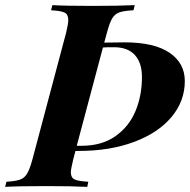

<svg xmlns="http://www.w3.org/2000/svg" viewBox="-61 -728 742 748"><path d="M224 -106Q215 -68 215 -57Q215 -36 229.5 -29Q244 -22 283 -20L279 0Q221 -3 116 -3Q11 -3 -41 0L-36 -20Q-1 -22 16.5 -28Q34 -34 44.5 -51.5Q55 -69 65 -106L197 -602Q205 -636 205 -650Q205 -672 190.5 -679Q176 -686 138 -688L143 -708Q192 -705 300 -705Q399 -705 464 -708L459 -688Q422 -686 404.5 -680Q387 -674 376.5 -657Q366 -640 356 -602L345 -562L424 -563Q540 -563 599.5 -522.5Q659 -482 659 -412Q659 -334 607 -272Q555 -210 461 -175Q367 -140 246 -140H233ZM340 -543 238 -160H256Q335 -160 388 -197Q441 -234 466.5 -294.5Q492 -355 492 -428Q492 -483 464.5 -513.5Q437 -544 383 -544Q351 -544 340 -543Z"/></svg>

Font: Playfair Display SC
Style: Bold Italic
Weight: 700
Italic angle: -14°
Designer: Claus Eggers Sørensen
Foundry: Claus Eggers Sørensen
Version: Version 1.200; ttfautohint (v1.6)